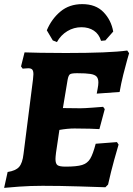

<svg xmlns="http://www.w3.org/2000/svg" viewBox="-25 -901 646 931"><path d="M293 -93Q347 -93 373 -101Q399 -109 412.5 -131.5Q426 -154 439 -204L542 -212L550 -200Q545 -184 529 -126.5Q513 -69 499 -6L486 7Q457 6 361 3Q265 0 181 0Q123 0 67 4Q11 8 -5 10L12 -67Q51 -73 67.5 -91.5Q84 -110 89 -154L135 -516Q137 -536 137 -541Q137 -557 131.5 -563.5Q126 -570 112 -570Q104 -570 96 -569Q88 -568 85 -568L77 -579L94 -647Q114 -646 171.5 -645Q229 -644 294 -644Q506 -644 592 -656L601 -643Q599 -636 591.5 -610Q584 -584 573 -540Q562 -496 555 -455L444 -447Q445 -453 448.5 -471Q452 -489 452 -501Q452 -520 443.5 -529.5Q435 -539 413.5 -542.5Q392 -546 349 -546Q322 -546 314.5 -541Q307 -536 303 -515L280 -377L365 -376Q384 -376 423 -379Q462 -382 475 -383L483 -372L457 -275Q445 -276 410 -277Q375 -278 336 -278Q303 -278 263 -271L255 -217Q244 -149 244 -130Q244 -107 254 -100Q264 -93 293 -93ZM251 -697 231 -705 202 -754Q225 -809 268 -845Q311 -881 374 -881Q439 -881 476.5 -842.5Q514 -804 524 -748L486 -705L465 -703Q455 -736 430 -752.5Q405 -769 370 -769Q333 -769 301.5 -750Q270 -731 251 -697Z"/></svg>

Font: Alegreya ExtraBold
Style: Italic
Weight: 800
Italic angle: -7°
Designer: Juan Pablo del Peral
Foundry: Huerta Tipografica
Version: Version 2.007; ttfautohint (v1.6)